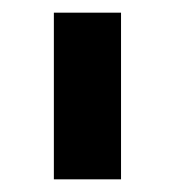

<svg xmlns="http://www.w3.org/2000/svg" viewBox="-20 -760 276 303"><path d="M65 -477V-740H171V-477Z"/></svg>

Font: Oxanium SemiBold
Style: Regular
Weight: 600
Designer: Severin Meyer
Version: Version 2.000